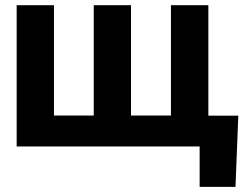

<svg xmlns="http://www.w3.org/2000/svg" viewBox="-20 -566 953 742"><path d="M44.4 0V-545.9H188.5V-119.6H342.3V-545.9H486.3V-119.6H640.6V-545.9H785.2V-119.1H900.9L890.1 156.2H751.5V0Z"/></svg>

Font: Inter Tight Stencil
Style: Bold
Weight: 700
Designer: Rasmus Andersson
Foundry: rsms
Version: Version 3.004;Glyphs 3.1.2 (3151)